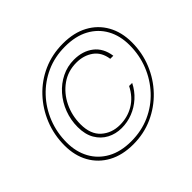

<svg xmlns="http://www.w3.org/2000/svg" viewBox="-160 -903 1109 1109"><g transform="rotate(-45 394.5 -348.0)"><path d="M350 2Q261 2 197 -33Q133 -68 98.5 -130Q64 -192 64 -274Q64 -361 95 -437.5Q126 -514 181.5 -573Q237 -632 311.5 -665Q386 -698 474 -698Q563 -698 627 -663.5Q691 -629 726 -566.5Q761 -504 761 -421Q761 -335 729.5 -258.5Q698 -182 642 -123.5Q586 -65 511.5 -31.5Q437 2 350 2ZM369 -112Q321 -112 281 -133Q241 -154 217 -195Q193 -236 193 -296Q193 -354 213 -406.5Q233 -459 268.5 -499.5Q304 -540 351.5 -563.5Q399 -587 453 -587Q524 -587 572 -550Q620 -513 630 -442H605Q596 -504 553 -534.5Q510 -565 451 -565Q382 -565 329 -527.5Q276 -490 246 -428.5Q216 -367 216 -296Q216 -214 262 -173Q308 -132 375 -132Q437 -132 488.5 -162.5Q540 -193 571 -254H596Q574 -210 538.5 -178Q503 -146 459.5 -129Q416 -112 369 -112ZM354 -19Q438 -19 508.5 -50.5Q579 -82 631 -138Q683 -194 711.5 -266Q740 -338 740 -419Q740 -496 708 -554Q676 -612 616 -644.5Q556 -677 470 -677Q386 -677 316 -645.5Q246 -614 194 -558.5Q142 -503 113.5 -431Q85 -359 85 -278Q85 -202 117 -143.5Q149 -85 209 -52Q269 -19 354 -19Z"/></g></svg>

Font: DM Sans 24pt Thin
Style: Italic
Weight: 250
Italic angle: -10°
Designer: Colophon Foundry, Jonny Pinhorn
Foundry: Colophon Foundry
Version: Version 4.004;gftools[0.9.30]